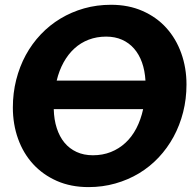

<svg xmlns="http://www.w3.org/2000/svg" viewBox="-20 -756 800 784"><path d="M199.5 -310.5Q200.5 -267.5 211.8 -232.8Q223 -198 243.2 -173.5Q263.5 -149 292.8 -135.5Q322 -122 359.5 -122Q399 -122 432.5 -135.2Q466 -148.5 492.2 -172.8Q518.5 -197 536.8 -232Q555 -267 564.5 -310.5ZM574 -427Q571.5 -468 559.8 -501Q548 -534 527.5 -557.5Q507 -581 478.2 -593.8Q449.5 -606.5 413.5 -606.5Q375 -606.5 342.2 -594Q309.5 -581.5 284 -558.2Q258.5 -535 240 -501.8Q221.5 -468.5 211.5 -427ZM433.5 -736.5Q505 -736.5 562.2 -711.2Q619.5 -686 659.2 -642Q699 -598 720.2 -538.5Q741.5 -479 741.5 -411Q741.5 -352 727.8 -298Q714 -244 688.8 -197.5Q663.5 -151 627.8 -113Q592 -75 547.5 -48.2Q503 -21.5 451 -6.8Q399 8 341.5 8Q269.5 8 212.2 -17.2Q155 -42.5 115 -86.2Q75 -130 53.8 -189.2Q32.5 -248.5 32.5 -317Q32.5 -376 46.2 -430.2Q60 -484.5 85.2 -531Q110.5 -577.5 146.5 -615.5Q182.5 -653.5 227 -680.2Q271.5 -707 323.5 -721.8Q375.5 -736.5 433.5 -736.5Z"/></svg>

Font: Lato ExtraBold
Style: Italic
Weight: 800
Italic angle: -7°
Designer: Lukasz Dziedzic with Adam Twardoch and Botio Nikoltchev
Foundry: tyPoland Lukasz Dziedzic
Version: Version 2.015; 2015-08-06; http://www.latofonts.com/